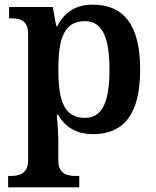

<svg xmlns="http://www.w3.org/2000/svg" viewBox="-20 -566 673 826"><path d="M15 240H321V191H306C271 191 231 183 231 125V46C231 19 228 -39 224 -72H230C259 -22 305 11 381 11C512 11 583 -74 583 -267C583 -460 511 -546 379 -546C301 -546 255 -509 226 -453H222L207 -536H19V-487H28C68 -487 101 -478 101 -418V124C101 183 60 191 25 191H15ZM346 -59C257 -59 231 -129 231 -267C231 -404 257 -475 346 -475C421 -475 451 -403 451 -267C451 -129 421 -59 346 -59Z"/></svg>

Font: Noto Serif Yezidi SemiBold
Style: Regular
Weight: 600
Designer: Dalton Maag Ltd
Foundry: Dalton Maag Ltd
Version: Version 1.001